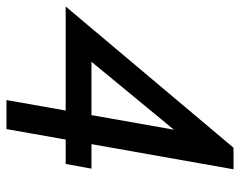

<svg xmlns="http://www.w3.org/2000/svg" viewBox="-114 -646 740 592"><g transform="rotate(90 256.0 -350.0)"><path d="M268.5 0 370.5 -576 386.5 -548.5 129 -236 112.5 -262H480L465.5 -182.5H-20L415.5 -700H482L358 0Z"/></g></svg>

Font: Cabin
Style: Italic
Weight: 400
Width: 4
Italic angle: -10°
Designer: Pablo Impallari
Foundry: Pablo Impallari. http://www.impallari.com Igino Marini. http://www.ikern.com
Version: Version 3.001